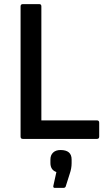

<svg xmlns="http://www.w3.org/2000/svg" viewBox="-20 -675 521 933"><path d="M91 0Q80 0 80 -11V-644Q80 -655 91 -655H171Q181 -655 181 -644V-90H451Q462 -90 462 -79V-11Q462 0 451 0ZM246 238Q238 238 239 229L254 161Q225 151 225 117V100Q225 79 238 66.5Q251 54 274 54Q328 54 328 100V118Q328 143 319 169L299 232Q296 238 288 238Z"/></svg>

Font: Sofia Sans SemiBold
Style: Regular
Weight: 600
Designer: Botio Nikoltchev, Ani Petrova
Foundry: lettersoup
Version: Version 4.101; ttfautohint (v1.8.4.7-5d5b)